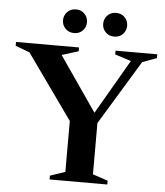

<svg xmlns="http://www.w3.org/2000/svg" viewBox="-70 -930 843 981"><g transform="rotate(5 352.0 -439.0)"><path d="M62 -638 -11 -665.5V-685H312V-665.5L227 -639L438 -333H404.5L582 -639L499.5 -665.5V-685H713.5V-665.5L640 -638.5L439.5 -308.5V-45.5L517 -19.5V0H221V-19.5L298 -45.5V-306.5ZM280.5 -756Q253 -756 235.8 -773.8Q218.5 -791.5 218.5 -816.5Q218.5 -841.5 235.8 -859.5Q253 -877.5 280.5 -877.5Q307.5 -877.5 324.5 -859.5Q341.5 -841.5 341.5 -816.5Q341.5 -791.5 324.5 -773.8Q307.5 -756 280.5 -756ZM486 -756Q458.5 -756 441.5 -773.8Q424.5 -791.5 424.5 -816.5Q424.5 -841.5 441.5 -859.5Q458.5 -877.5 486 -877.5Q513.5 -877.5 530.5 -859.5Q547.5 -841.5 547.5 -816.5Q547.5 -791.5 530.5 -773.8Q513.5 -756 486 -756Z"/></g></svg>

Font: Newsreader 36pt SemiBold
Style: Regular
Weight: 600
Designer: Hugues Gentile
Foundry: Production Type
Version: Version 1.003